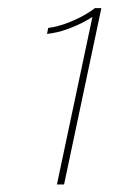

<svg xmlns="http://www.w3.org/2000/svg" viewBox="-20 -760 312 484"><path d="M235.5 -739.5 141.5 -295H123.5L213 -717.5Q210 -715 192.8 -705.5Q175.5 -696 150.5 -686.8Q125.5 -677.5 98.5 -674.5L101.5 -689.5Q127 -693 151.8 -702.8Q176.5 -712.5 194.8 -723.2Q213 -734 219 -739.5Z"/></svg>

Font: Epilogue Thin
Style: Italic
Weight: 250
Italic angle: -12°
Designer: Tyler Finck
Foundry: Etcetera Type Co
Version: Version 2.112